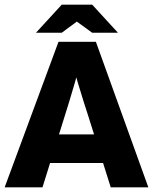

<svg xmlns="http://www.w3.org/2000/svg" viewBox="-23 -807 659 827"><path d="M-3 0 229 -627H345Q337 -589 325 -543.5Q313 -498 300 -453Q287 -408 275.5 -370.5Q264 -333 257 -311L160 0ZM616 0H454L356 -311Q349 -333 337 -370Q325 -407 312 -451.5Q299 -496 286.5 -542Q274 -588 266 -627H390ZM138 -105V-228H463V-105ZM374 -666 308 -714 243 -666H132L243 -787H374L485 -666Z"/></svg>

Font: Blinker
Style: Regular
Weight: 400
Designer: Juergen Huber
Foundry: supertype
Version: 1.017